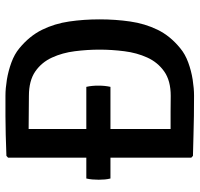

<svg xmlns="http://www.w3.org/2000/svg" viewBox="-34 -693 732 704"><g transform="rotate(-90 332.0 -341.0)"><path d="M613 -342Q613 -283.5 605.2 -229.8Q597.5 -176 575 -129.5Q552.5 -83 507 -46Q485.5 -28 454.8 -16.8Q424 -5.5 391.8 -0.5Q359.5 4.5 333 4.5Q292.5 4.5 258.8 4Q225 3.5 190.5 2.5Q156 1.5 112.5 0.5L106 -5.5V-677.5L112.5 -683.5Q156 -685 190.5 -686Q225 -687 258.8 -687Q292.5 -687 333 -687Q359.5 -687 391.8 -681.8Q424 -676.5 454.8 -665.2Q485.5 -654 507 -636Q552 -599 574.8 -552.8Q597.5 -506.5 605.2 -453.2Q613 -400 613 -342ZM502 -342Q502 -387 496.2 -432.5Q490.5 -478 473 -516.2Q455.5 -554.5 421.8 -577.8Q388 -601 332.5 -601Q301 -601 273 -601.5Q245 -602 211 -602V-81.5Q245 -82 273 -81.5Q301 -81 332.5 -81Q388 -81 421.8 -104.8Q455.5 -128.5 473 -167Q490.5 -205.5 496.2 -251.5Q502 -297.5 502 -342ZM29.5 -302Q27 -312 26 -322.5Q25 -333 25 -345Q25 -357 26 -368.2Q27 -379.5 29.5 -390.5H365.5Q368 -379.5 369 -369Q370 -358.5 370 -345.5Q370 -322 365.5 -302Z"/></g></svg>

Font: Signika
Style: Regular
Weight: 400
Designer: Anna Giedry
Foundry: Anna Giedry
Version: Version 2.001